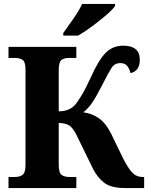

<svg xmlns="http://www.w3.org/2000/svg" viewBox="-20 -951 750 971"><path d="M300 -771H375Q407 -789 446 -818Q485 -847 517.5 -875Q550 -903 562 -921V-931H395Q380 -897 350.5 -855.5Q321 -814 300 -784ZM23 0H366V-56H331Q306 -56 291.5 -66.5Q277 -77 277 -119V-329Q307 -329 327 -318.5Q347 -308 367 -268L450 -98Q472 -54 506.5 -27Q541 0 613 0H709V-56H701Q670 -56 649 -78Q628 -100 603 -149L542 -275Q514 -330 478.5 -354Q443 -378 401 -383Q424 -400 445 -430Q466 -460 498 -523Q528 -583 544 -607.5Q560 -632 589 -632Q612 -632 624 -616.5Q636 -601 640 -581Q687 -592 687 -649Q687 -720 603 -720Q550 -720 514 -683.5Q478 -647 438 -557Q413 -502 391 -466Q369 -430 356 -417Q327 -388 277 -388V-595Q277 -637 290.5 -647.5Q304 -658 329 -658H366V-714H23V-658H56Q80 -658 94.5 -648Q109 -638 109 -599V-117Q109 -78 94.5 -67Q80 -56 56 -56H23Z"/></svg>

Font: Noto Serif SemiCondensed Extra
Style: Regular
Weight: 800
Width: 4
Designer: Monotype Design Team
Foundry: Monotype Imaging Inc.
Version: Version 1.002